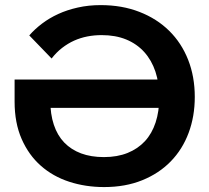

<svg xmlns="http://www.w3.org/2000/svg" viewBox="-20 -731 828 759"><path d="M391.5 8.5Q475.7 8.5 542.2 -18.5Q608.8 -45.5 655 -93Q701.3 -140.5 725.6 -205.6Q750 -270.8 750 -347.8Q750 -427.8 723.8 -494.5Q697.5 -561.3 648.7 -609.3Q600 -657.3 531.2 -684Q462.5 -710.8 378.2 -710.8Q329.7 -710.8 287.4 -701.2Q245 -691.7 210 -675.6Q175 -659.5 146.2 -637.7Q117.5 -616 95.7 -591L184 -499.7Q203 -524.2 225.6 -541.7Q248.3 -559.2 273.1 -570.4Q298 -581.5 325.4 -586.9Q352.7 -592.2 382 -592.2Q436.7 -592.2 478.9 -574.9Q521 -557.5 550.1 -525.4Q579.2 -493.2 594.4 -447.9Q609.5 -402.5 609.5 -345.5Q609.5 -290.5 595.1 -246.8Q580.7 -203 552.9 -172.9Q525 -142.8 484.4 -126.4Q443.7 -110 390.7 -110Q340 -110 300.6 -124.6Q261.3 -139.3 234 -167.5Q206.8 -195.8 192.8 -237.9Q178.8 -280 178.8 -335V-379L81.2 -304.5H711.8V-416.5H37.7V-329.2Q37.7 -245 65.6 -181.5Q93.5 -118 141.4 -75.8Q189.2 -33.5 253.7 -12.5Q318.2 8.5 391.5 8.5Z"/></svg>

Font: Tilda Sans VF
Style: Regular
Weight: 400
Designer: ParaType Ltd
Foundry: ParaType Ltd
Version: Version 1.010